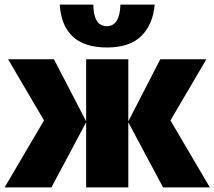

<svg xmlns="http://www.w3.org/2000/svg" viewBox="-23 -809 926 829"><path d="M868 -553 713 -289 883 0H681L531 -281V0H349V-281L199 0H-3L167 -289L12 -553H210L349 -285V-553H531V-285L669 -553ZM645 -789H497Q494 -696 438 -696Q381 -696 380 -789H235Q247 -604 439 -604Q536 -604 586.5 -653Q637 -702 645 -789Z"/></svg>

Font: Noto Sans Display SemiCondensed Black
Style: Regular
Weight: 900
Width: 4
Designer: Monotype Design Team
Foundry: Monotype Imaging Inc.
Version: Version 1.900